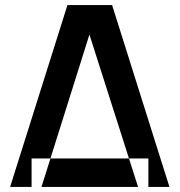

<svg xmlns="http://www.w3.org/2000/svg" viewBox="-20 -740 711 760"><path d="M567.3 0H105V-112.8H567.3ZM423.7 -720H247L20 0H144.2L334 -603.2L526.5 0H650.7Z"/></svg>

Font: Manrope Variable Light
Style: Regular
Weight: 200
Designer: Mikhail Sharanda
Foundry: Mikhail Sharanda
Version: Version 4.505